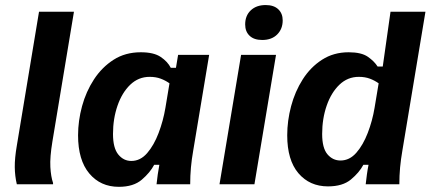

<svg xmlns="http://www.w3.org/2000/svg" viewBox="-20 -712 1664 742"><path d="M45 0Q37.5 -31.7 37.1 -66.2Q36.7 -100.8 45 -149.2L130.8 -666.7H265.8L182.5 -165Q172.5 -104.2 174.6 -66.7Q176.7 -29.2 185 -5V0Z M439.2 10Q368.3 10 325 -41.7Q281.7 -93.3 281.7 -189.2Q281.7 -245 297.1 -301.7Q312.5 -358.3 343.3 -405.4Q374.2 -452.5 419.2 -481.2Q464.2 -510 524.2 -510Q574.2 -510 600.8 -492.1Q627.5 -474.2 640 -450H660L668.3 -500H788.3L726.7 -130Q720.8 -96.7 717.9 -65Q715 -33.3 715 0H585Q586.7 -16.7 589.6 -37.5Q592.5 -58.3 595.8 -75H575.8Q560 -45 527.9 -17.5Q495.8 10 439.2 10ZM487.5 -90Q522.5 -90 548.8 -120.4Q575 -150.8 592.9 -197.9Q610.8 -245 619.2 -295L635 -390Q620 -400.8 601.2 -407.9Q582.5 -415 558.3 -415Q515 -415 483.3 -384.6Q451.7 -354.2 434.2 -303.8Q416.7 -253.3 416.7 -194.2Q416.7 -140 437.1 -115Q457.5 -90 487.5 -90Z M828.3 0 911.7 -500H1046.7L963.3 0ZM993.3 -557.5Q961.7 -557.5 944.6 -573.8Q927.5 -590 927.5 -617.5Q927.5 -651.7 949.2 -672.1Q970.8 -692.5 1006.7 -692.5Q1038.3 -692.5 1055.4 -676.2Q1072.5 -660 1072.5 -633.3Q1072.5 -600 1051.2 -578.8Q1030 -557.5 993.3 -557.5Z M1247.5 8.3Q1176.7 8.3 1133.3 -42.5Q1090 -93.3 1090 -189.2Q1090 -245 1105 -301.7Q1120 -358.3 1150 -405.4Q1180 -452.5 1224.6 -481.2Q1269.2 -510 1327.5 -510Q1376.7 -510 1401.7 -492.5Q1426.7 -475 1439.2 -455H1459.2L1489.2 -666.7H1624.2L1535 -130Q1529.2 -96.7 1526.2 -65Q1523.3 -33.3 1523.3 0H1393.3Q1395 -16.7 1397.9 -37.5Q1400.8 -58.3 1404.2 -75H1384.2Q1368.3 -45 1336.2 -18.3Q1304.2 8.3 1247.5 8.3ZM1295.8 -91.7Q1330.8 -91.7 1357.1 -121.7Q1383.3 -151.7 1401.2 -198.3Q1419.2 -245 1427.5 -295L1443.3 -390Q1428.3 -400.8 1409.6 -407.9Q1390.8 -415 1366.7 -415Q1323.3 -415 1291.7 -384.6Q1260 -354.2 1242.5 -303.8Q1225 -253.3 1225 -194.2Q1225 -140 1245.4 -115.8Q1265.8 -91.7 1295.8 -91.7Z"/></svg>

Font: Familjen Grotesk
Style: Bold Italic
Weight: 700
Italic angle: -9.46201°
Designer: Anders Wikstroem, Jonas Baeckman, Matilda Gysing, Kristian Moeller
Foundry: Familjen STHLM AB
Version: Version 2.002; ttfautohint (v1.8.4.7-5d5b)